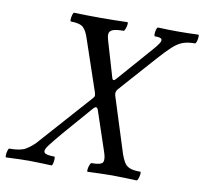

<svg xmlns="http://www.w3.org/2000/svg" viewBox="-113 -750 888 835"><g transform="rotate(10 331.0 -332.5)"><path d="M-33 3Q-37 3 -36.5 -7Q-36 -17 -33 -27Q-30 -37 -27 -37Q23 -37 45 -50.5Q67 -64 84 -81L294 -317Q300 -323 300 -329Q300 -335 297 -344L222 -565Q212 -598 197 -613Q182 -628 141 -628Q138 -628 138.5 -638Q139 -648 142 -658Q145 -668 149 -668Q179 -667 207.5 -666.5Q236 -666 266 -666Q295 -666 324.5 -666.5Q354 -667 383 -668Q387 -668 386 -658Q385 -648 381 -638Q377 -628 374 -628Q339 -628 325 -621.5Q311 -615 310.5 -602Q310 -589 316 -571L361 -418Q366 -401 379 -417L512 -569Q528 -587 537 -600.5Q546 -614 542 -621Q538 -628 512 -628Q509 -628 509 -638Q509 -648 512 -658Q515 -668 519 -668Q541 -667 563 -666.5Q585 -666 608 -666Q629 -666 651.5 -666.5Q674 -667 696 -668Q700 -668 699.5 -658Q699 -648 696 -638Q693 -628 689 -628Q657 -628 635.5 -620Q614 -612 592 -592Q570 -572 537 -535L394 -374Q382 -361 387 -344L465 -98Q472 -79 480 -65Q488 -51 504 -44Q520 -37 551 -37Q555 -37 554 -27Q553 -17 549.5 -7Q546 3 542 3Q514 2 486.5 1Q459 0 434 0Q409 0 382 1Q355 2 326 3Q323 3 324 -7Q325 -17 329 -27Q333 -37 336 -37Q381 -37 386.5 -51Q392 -65 382 -94L323 -270Q316 -289 301 -271L190 -143Q157 -104 139 -80.5Q121 -57 127.5 -47Q134 -37 172 -37Q175 -37 175 -27Q175 -17 172.5 -7Q170 3 167 3Q140 2 114 1Q88 0 66 0Q44 0 18 1Q-8 2 -33 3Z"/></g></svg>

Font: Junicode Two Beta Condensed Medium
Style: Italic
Weight: 500
Width: 3
Italic angle: -9°
Version: Version 1.053; ttfautohint (v1.8.4)